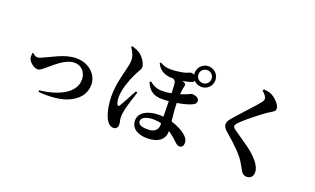

<svg xmlns="http://www.w3.org/2000/svg" viewBox="-92 -1358 3185 1941"><g transform="rotate(20 1500.0 -387.5)"><path d="M355 -32 357 -15C467 -5 610 -13 696 -61C772 -102 833 -162 833 -266C833 -369 741 -466 602 -466C474 -466 360 -389 263 -350C244 -342 233 -339 223 -339C202 -339 182 -356 173 -367L163 -363C162 -345 159 -322 166 -301C179 -265 230 -226 266 -226C292 -226 310 -244 353 -279C394 -310 496 -417 599 -417C681 -417 726 -352 726 -281C726 -133 552 -54 355 -32Z M1190 68C1221 68 1236 47 1236 19C1236 -8 1225 -29 1225 -66C1225 -85 1229 -117 1237 -151C1249 -202 1277 -290 1297 -350L1279 -357C1251 -305 1194 -197 1175 -167C1166 -154 1156 -155 1148 -171C1140 -186 1135 -214 1135 -246C1135 -331 1179 -443 1203 -494C1230 -554 1256 -581 1256 -608C1256 -651 1211 -714 1174 -738C1144 -756 1117 -766 1089 -773L1080 -763C1099 -736 1129 -687 1129 -639C1129 -593 1116 -555 1106 -510C1091 -448 1063 -344 1063 -235C1063 -120 1088 -24 1120 23C1146 61 1169 68 1190 68ZM1885 -666C1845 -666 1814 -697 1814 -736C1814 -775 1845 -806 1885 -806C1924 -806 1955 -775 1955 -736C1955 -697 1924 -666 1885 -666ZM1885 -625C1946 -625 1996 -674 1996 -736C1996 -798 1946 -847 1885 -847C1823 -847 1773 -798 1773 -736L1775 -717C1764 -722 1751 -725 1737 -725C1728 -725 1712 -712 1672 -702C1624 -692 1575 -686 1528 -686C1489 -686 1451 -697 1418 -717L1407 -708C1442 -632 1508 -608 1578 -608H1588C1602 -602 1614 -592 1617 -576C1622 -551 1623 -504 1624 -462C1597 -456 1565 -452 1525 -452C1464 -452 1427 -473 1389 -503L1376 -493C1415 -397 1477 -374 1554 -374C1578 -374 1600 -375 1625 -378L1628 -212C1614 -213 1599 -214 1584 -214C1461 -214 1371 -165 1371 -80C1371 10 1450 50 1546 50C1672 50 1730 -10 1730 -89V-95C1760 -75 1791 -50 1825 -17C1843 -1 1858 16 1881 16C1909 16 1923 -6 1923 -32C1923 -68 1908 -92 1873 -120C1839 -147 1785 -176 1722 -194C1716 -249 1708 -313 1707 -388C1760 -397 1815 -409 1858 -428C1891 -442 1900 -456 1900 -477C1900 -524 1833 -526 1819 -526C1815 -526 1801 -517 1777 -507C1758 -499 1734 -491 1709 -483C1711 -515 1714 -545 1721 -568C1726 -587 1726 -598 1708 -607C1702 -611 1693 -614 1684 -617C1719 -623 1754 -630 1780 -640C1791 -644 1799 -650 1802 -661C1822 -639 1852 -625 1885 -625ZM1629 -141V-123C1629 -68 1591 -36 1522 -36C1453 -36 1417 -52 1417 -89C1417 -130 1478 -152 1542 -152C1572 -152 1601 -149 1629 -141Z M2623 72C2675 72 2692 35 2692 3C2692 -31 2680 -64 2645 -108C2577 -194 2465 -259 2369 -327C2348 -341 2333 -355 2333 -369C2333 -382 2343 -395 2369 -421C2411 -463 2530 -558 2603 -609C2646 -638 2677 -646 2677 -678C2677 -713 2630 -771 2573 -800C2548 -812 2520 -816 2489 -819L2479 -804C2508 -778 2530 -752 2530 -730C2530 -716 2524 -705 2509 -686C2470 -635 2326 -485 2273 -420C2252 -395 2244 -377 2244 -356C2244 -337 2255 -312 2280 -292C2397 -192 2475 -115 2514 -52C2541 -9 2552 14 2564 36C2576 55 2596 72 2623 72Z"/></g></svg>

Font: Source Han Serif CN
Style: Bold
Weight: 700
Designer: Ryoko NISHIZUKA 西塚涼子 (kana & ideographs); Frank Grießhammer (Latin, Greek & Cyrillic); Wenlong ZHANG 张文龙 (bopomofo); San
Foundry: Adobe
Version: Version 2.003;hotconv 1.1.1;makeotfexe 2.6.0